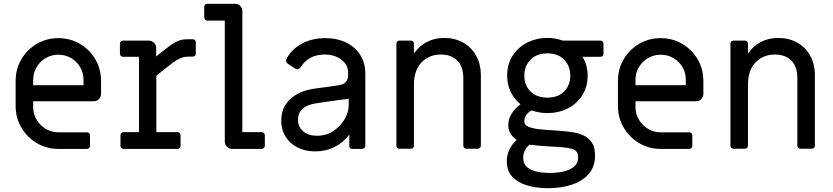

<svg xmlns="http://www.w3.org/2000/svg" viewBox="-20 -781 4367 1007"><path d="M286 0Q224 0 173 -30.5Q122 -61 92 -112Q62 -163 62 -225V-356Q62 -419 92 -470Q122 -521 173 -551Q224 -581 286 -581Q348 -581 399 -551Q450 -521 480 -470Q510 -419 510 -356V-289Q510 -273 499 -261.5Q488 -250 472 -250H154V-219Q154 -183 172 -153Q190 -123 220 -105Q250 -87 286 -87H436Q443 -87 447.5 -82.5Q452 -78 452 -71V-16Q452 -9 447.5 -4.5Q443 0 436 0ZM154 -334H418V-362Q418 -399 400.5 -429Q383 -459 353 -476.5Q323 -494 286 -494Q250 -494 220 -476.5Q190 -459 172 -429Q154 -399 154 -362Z M629 0Q622 0 617 -4.5Q612 -9 612 -16V-72Q612 -79 617 -83.5Q622 -88 629 -88H709V-483H625Q618 -483 613.5 -488Q609 -493 609 -500V-552Q609 -559 613.5 -563.5Q618 -568 625 -568H760Q776 -568 787.5 -557Q799 -546 799 -530V-485L855 -529Q890 -556 912 -565.5Q934 -575 961 -575H991Q999 -575 1003 -570Q1007 -565 1007 -558V-500Q1007 -493 1002.5 -488.5Q998 -484 991 -484H968Q952 -484 938 -480Q924 -476 905.5 -465Q887 -454 858 -430L800 -384V-88H911Q918 -88 922.5 -83.5Q927 -79 927 -72V-16Q927 -9 922.5 -4.5Q918 0 911 0Z M1198 0Q1182 0 1170.5 -11Q1159 -22 1159 -38V-673H1067Q1060 -673 1055.5 -678Q1051 -683 1051 -690V-745Q1051 -752 1055.5 -756.5Q1060 -761 1067 -761H1213Q1229 -761 1240 -750Q1251 -739 1251 -723V-88H1352Q1359 -88 1364 -83.5Q1369 -79 1369 -72V-16Q1369 -9 1364 -4.5Q1359 0 1352 0Z M1634 13Q1582 13 1541.5 -7Q1501 -27 1478 -64Q1455 -101 1455 -149Q1455 -216 1501 -260Q1547 -304 1628 -316Q1649 -319 1672 -322Q1695 -325 1717.5 -328Q1740 -331 1757 -334Q1783 -338 1794.5 -351.5Q1806 -365 1806 -391V-398Q1806 -442 1770 -468.5Q1734 -495 1683 -495Q1640 -495 1608.5 -478Q1577 -461 1559 -431Q1551 -418 1539 -418Q1532 -418 1526 -423L1489 -447Q1480 -455 1480 -464Q1480 -468 1483 -474Q1511 -524 1564 -552.5Q1617 -581 1685 -581Q1748 -581 1795.5 -558Q1843 -535 1869.5 -492.5Q1896 -450 1896 -393V-16Q1896 -9 1891 -4.5Q1886 0 1879 0H1829Q1812 0 1812 -16V-75Q1780 -33 1734.5 -10Q1689 13 1634 13ZM1643 -69Q1691 -69 1728.5 -94Q1766 -119 1787.5 -156Q1809 -193 1809 -229V-263Q1782 -260 1754.5 -256Q1727 -252 1698 -248Q1669 -244 1637 -239Q1543 -224 1543 -153Q1543 -115 1570.5 -92Q1598 -69 1643 -69Z M2075 -1Q2068 -1 2063.5 -5.5Q2059 -10 2059 -17V-552Q2059 -559 2063.5 -563.5Q2068 -568 2075 -568H2135Q2142 -568 2146.5 -563.5Q2151 -559 2151 -552V-500Q2177 -539 2218 -560.5Q2259 -582 2309 -582Q2366 -582 2409.5 -557.5Q2453 -533 2477.5 -488.5Q2502 -444 2502 -386V-17Q2502 -10 2497.5 -5.5Q2493 -1 2486 -1H2426Q2419 -1 2414.5 -5.5Q2410 -10 2410 -17V-371Q2410 -432 2378 -463.5Q2346 -495 2293 -495Q2230 -495 2190.5 -453.5Q2151 -412 2151 -337V-17Q2151 -10 2146.5 -5.5Q2142 -1 2135 -1Z M2854 206Q2794 206 2745 191.5Q2696 177 2667 146Q2638 115 2638 65Q2638 32 2652 3Q2666 -26 2690 -47Q2669 -62 2657.5 -80.5Q2646 -99 2646 -125Q2646 -158 2664 -186Q2682 -214 2710 -234Q2678 -260 2659 -298.5Q2640 -337 2640 -384Q2640 -445 2668.5 -489Q2697 -533 2745 -557.5Q2793 -582 2851 -582Q2873 -582 2893 -578.5Q2913 -575 2931 -568H3129Q3136 -568 3140.5 -563.5Q3145 -559 3145 -552V-499Q3145 -492 3140.5 -487.5Q3136 -483 3129 -483H3035Q3062 -440 3062 -384Q3062 -325 3033.5 -280.5Q3005 -236 2957 -212Q2909 -188 2851 -188Q2829 -188 2808.5 -191.5Q2788 -195 2768 -202Q2750 -192 2740 -177.5Q2730 -163 2730 -147Q2730 -131 2739.5 -123.5Q2749 -116 2763 -112Q2778 -107 2802.5 -104Q2827 -101 2859 -99Q2891 -97 2927 -94Q2956 -92 2986.5 -87Q3017 -82 3043 -69.5Q3069 -57 3085 -32Q3101 -7 3101 34Q3101 93 3068 131Q3035 169 2979 187.5Q2923 206 2854 206ZM2863 126Q2904 126 2937.5 118Q2971 110 2991.5 92.5Q3012 75 3012 45Q3012 10 2985 1.5Q2958 -7 2914 -10Q2894 -11 2866.5 -12.5Q2839 -14 2804 -17Q2790 -19 2779 -20Q2768 -21 2757 -22Q2741 -9 2732.5 9Q2724 27 2724 46Q2724 77 2743.5 94.5Q2763 112 2795 119Q2827 126 2863 126ZM2851 -269Q2907 -269 2939 -301.5Q2971 -334 2971 -384Q2971 -435 2939 -468Q2907 -501 2851 -501Q2795 -501 2762.5 -468Q2730 -435 2730 -384Q2730 -333 2762.5 -301Q2795 -269 2851 -269Z M3445 0Q3383 0 3332 -30.5Q3281 -61 3251 -112Q3221 -163 3221 -225V-356Q3221 -419 3251 -470Q3281 -521 3332 -551Q3383 -581 3445 -581Q3507 -581 3558 -551Q3609 -521 3639 -470Q3669 -419 3669 -356V-289Q3669 -273 3658 -261.5Q3647 -250 3631 -250H3313V-219Q3313 -183 3331 -153Q3349 -123 3379 -105Q3409 -87 3445 -87H3595Q3602 -87 3606.5 -82.5Q3611 -78 3611 -71V-16Q3611 -9 3606.5 -4.5Q3602 0 3595 0ZM3313 -334H3577V-362Q3577 -399 3559.5 -429Q3542 -459 3512 -476.5Q3482 -494 3445 -494Q3409 -494 3379 -476.5Q3349 -459 3331 -429Q3313 -399 3313 -362Z M3827 -1Q3820 -1 3815.5 -5.5Q3811 -10 3811 -17V-552Q3811 -559 3815.5 -563.5Q3820 -568 3827 -568H3887Q3894 -568 3898.5 -563.5Q3903 -559 3903 -552V-500Q3929 -539 3970 -560.5Q4011 -582 4061 -582Q4118 -582 4161.5 -557.5Q4205 -533 4229.5 -488.5Q4254 -444 4254 -386V-17Q4254 -10 4249.5 -5.5Q4245 -1 4238 -1H4178Q4171 -1 4166.5 -5.5Q4162 -10 4162 -17V-371Q4162 -432 4130 -463.5Q4098 -495 4045 -495Q3982 -495 3942.5 -453.5Q3903 -412 3903 -337V-17Q3903 -10 3898.5 -5.5Q3894 -1 3887 -1Z"/></svg>

Font: Miriam Libre Medium
Style: Regular
Weight: 500
Version: Version 2.000